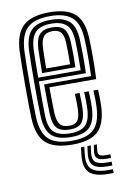

<svg xmlns="http://www.w3.org/2000/svg" viewBox="-88 -660 577 882"><g transform="rotate(-10 201.0 -219.0)"><path d="M206.8 8.5Q122.2 8.5 83.5 -25.9Q44.8 -60.2 41 -141Q39.8 -169 39.2 -210.5Q38.8 -252 38.8 -298Q38.8 -344 39.4 -386Q40 -428 41 -457Q45.5 -539 84.5 -573.8Q123.5 -608.5 205.5 -608.5Q286.8 -608.5 324.5 -574.8Q362.2 -541 366 -461Q367.5 -427 367.6 -375.5Q367.8 -324 365 -269H146.8Q147 -235.5 147.5 -203.4Q148 -171.2 148.8 -149.2Q150.5 -111.8 163.4 -95.5Q176.2 -79.2 206.8 -79.2Q233.5 -79.2 245 -94Q256.5 -108.8 258 -146.2Q259.2 -172.2 257 -219.5H278.8Q281 -172.5 279.8 -145.2Q277.8 -99.2 261.1 -80.5Q244.5 -61.8 206.8 -61.8Q165.2 -61.8 147 -81.1Q128.8 -100.5 127 -147Q126 -171.8 125.6 -210.8Q125.2 -249.8 125.2 -286.5H344.2Q346.2 -334.2 346.1 -381.1Q346 -428 344.5 -460Q341.2 -532 308 -561.4Q274.8 -590.8 205.5 -590.8Q133.2 -590.8 100 -559.5Q66.8 -528.2 62.8 -455.8Q61.5 -425.8 60.9 -383.5Q60.2 -341.2 60.4 -296Q60.5 -250.8 61 -210.2Q61.5 -169.8 62.5 -143Q66 -71.2 99.1 -40.2Q132.2 -9.2 206.8 -9.2Q278 -9.2 309.5 -39.6Q341 -70 344.5 -142Q345.2 -158.5 344.9 -179Q344.5 -199.5 343.5 -219.5H365Q366 -201.2 366.4 -180.1Q366.8 -159 366 -141.2Q362.2 -60.5 325.6 -26Q289 8.5 206.8 8.5ZM206.8 -26.8Q144.2 -26.8 115.8 -53.2Q87.2 -79.8 84 -143.8Q83 -171.5 82.5 -212.8Q82 -254 82 -299.2Q82 -344.5 82.5 -385.6Q83 -426.8 84.2 -454.2Q87.8 -519 116.1 -546.1Q144.5 -573.2 205.5 -573.2Q263.5 -573.2 291.8 -548Q320 -522.8 322.8 -459.5Q324 -433.8 324.4 -392.6Q324.8 -351.5 323.2 -304H103.8Q103.5 -257 103.6 -220.5Q103.8 -184 104.5 -145.5Q105.2 -91 128.5 -67.6Q151.8 -44.2 206.8 -44.2Q253.2 -44.2 275.9 -65.5Q298.5 -86.8 301.2 -143.2Q302.5 -173.8 300.2 -219.5H321.8Q322.8 -199.2 323.1 -179.6Q323.5 -160 322.8 -142.8Q319.8 -79.5 293.4 -53.1Q267 -26.8 206.8 -26.8ZM103.8 -321.5H302Q303 -363.2 302.6 -399.5Q302.2 -435.8 301.2 -459Q298.8 -514.8 274.8 -535.2Q250.8 -555.8 205.5 -555.8Q155.8 -555.8 132.2 -532.6Q108.8 -509.5 105.8 -453Q105 -435 104.5 -398.4Q104 -361.8 103.8 -321.5ZM125.2 -339.2Q125.5 -365.8 126 -396.4Q126.5 -427 127.2 -451.8Q129.8 -499 147.9 -518.6Q166 -538.2 205.5 -538.2Q244 -538.2 260.9 -519.5Q277.8 -500.8 279.8 -457Q280.5 -440.2 281 -408.1Q281.5 -376 280.5 -339.2ZM147.2 -356.8H259Q259.5 -387.2 259.1 -415.1Q258.8 -443 258 -456.2Q256.5 -491.5 244.4 -506.1Q232.2 -520.8 205.5 -520.8Q176.8 -520.8 163.8 -505Q150.8 -489.2 149 -450.8Q148.2 -431.2 147.9 -408.2Q147.5 -385.2 147.2 -356.8ZM257.5 27 253.5 61.2Q247.5 110 269.1 131.1Q290.8 152.2 346.5 152.2H369.2V169.8H346.5Q281.2 169.8 256.1 144.6Q231 119.5 237.8 61.2L241.8 27ZM316 27 312.8 54.5Q311 69.8 318.6 76.2Q326.2 82.8 346.5 82.8H369.2V99.5H346.5Q316.5 99.5 305.2 89Q294 78.5 297.8 54.5L301.8 27ZM287.5 27 283.5 58Q279 89.8 293.6 103.4Q308.2 117 346.5 117H369.2V134.8H346.5Q298.8 134.8 280.5 116.9Q262.2 99 267.8 58L271.8 27Z"/></g></svg>

Font: Big Shoulders Inline Display
Style: Bold
Weight: 700
Designer: Patric King
Foundry: XO Type Co
Version: Version 1.000